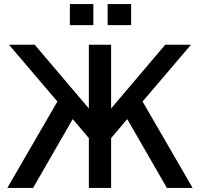

<svg xmlns="http://www.w3.org/2000/svg" viewBox="-20 -920 979 940"><path d="M415 -701H524V-389L789 -701H915L678 -423L923 0H797L603 -337L524 -244V0H415V-244L336 -337L142 0H16L261 -423L24 -701H150L415 -389ZM322 -797V-900H437V-797ZM507 -797V-900H622V-797Z"/></svg>

Font: LT Superior Semi-bold
Style: Regular
Weight: 600
Designer: Daniel Lyons
Foundry: LyonsType
Version: Version 1.0